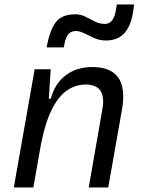

<svg xmlns="http://www.w3.org/2000/svg" viewBox="-20 -821 626 841"><path d="M40.5 0 131.8 -517.6H202.1L193.8 -388.7H202.6Q220.2 -455.1 267.8 -491.2Q315.4 -527.3 384.3 -527.3Q547.4 -527.3 514.2 -340.3L454.1 0H368.7L428.7 -344.2Q447.3 -450.7 355 -450.7Q312.5 -450.7 275.4 -426.3Q238.3 -401.9 209 -345.5Q179.7 -289.1 160.2 -192.9L126 0ZM184.1 -613.3 187 -627.9Q199.7 -691.9 225.6 -725.1Q251.5 -758.3 309.6 -758.3Q334 -758.3 354.5 -747.8Q375 -737.3 395.3 -726.8Q415.5 -716.3 439.9 -716.3Q478 -716.3 487.8 -777.3L491.7 -801.3H567.4L564.9 -782.2Q556.6 -712.9 527.1 -678.2Q497.6 -643.6 443.8 -643.6Q417 -643.6 393.3 -654.1Q369.6 -664.6 349.6 -674.8Q329.6 -685.1 313 -685.1Q291.5 -685.1 280 -671.9Q268.6 -658.7 263.2 -632.8L259.3 -613.3Z"/></svg>

Font: Cascadia Mono PL SemiLight
Style: Italic
Weight: 350
Italic angle: -10°
Monospace: yes
Designer: Aaron Bell
Foundry: Saja Typeworks
Version: Version 2404.023; ttfautohint (v1.8.4)